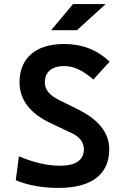

<svg xmlns="http://www.w3.org/2000/svg" viewBox="-20 -921 626 951"><path d="M269 9.8C433.6 9.8 521 -57.1 521 -181.2C521 -265.6 466.3 -329.1 366.7 -378.9L269.5 -427.2C226.1 -449.2 202.1 -476.1 202.1 -512.7C202.1 -565.4 237.3 -593.8 298.8 -593.8C345.7 -593.8 392.6 -571.3 442.4 -526.9L522.9 -615.7C460.9 -674.3 386.7 -703.1 298.3 -703.1C157.2 -703.1 76.7 -633.8 76.7 -512.7C76.7 -425.3 131.3 -358.4 228 -312.5L335.9 -261.2C374 -243.7 395.5 -216.3 395.5 -181.6C395.5 -127.9 355 -100.1 276.9 -100.1C215.3 -100.1 145 -116.2 73.7 -147L58.1 -28.3C116.7 -3.4 190.4 9.8 269 9.8ZM233.4 -771.5H361.3L503.4 -900.9H341.8Z"/></svg>

Font: Cascadia Code NF SemiBold
Style: Regular
Weight: 600
Monospace: yes
Designer: Aaron Bell
Foundry: Saja Typeworks
Version: Version 2404.023